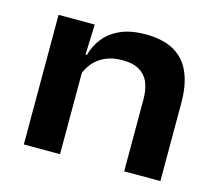

<svg xmlns="http://www.w3.org/2000/svg" viewBox="-78 -596 789 694"><g transform="rotate(15 316.5 -249.0)"><path d="M439.5 0V-270Q439.5 -303.5 429.5 -329.8Q419.5 -356 395.5 -371.2Q371.5 -386.5 330 -386.5Q293 -386.5 266 -374.2Q239 -362 221.8 -341.2Q204.5 -320.5 196 -295L177 -371.5H200.5Q209.5 -406.5 232 -435.2Q254.5 -464 292.8 -481.2Q331 -498.5 387 -498.5Q452.5 -498.5 494 -474.8Q535.5 -451 555.2 -405Q575 -359 575 -292.5V0ZM64 0V-485H199.5L194.5 -352L199.5 -339V0Z"/></g></svg>

Font: AnekLatin_SemiExpandedSemiBold
Style: Regular
Weight: 600
Width: 6
Designer: Yesha Goshar
Foundry: Ek Type
Version: Version 1.003